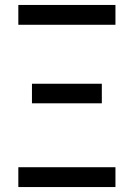

<svg xmlns="http://www.w3.org/2000/svg" viewBox="-20 -755 540 775"><path d="M54 -655V-735H446V-655ZM109 -338V-417H391V-338ZM54 0V-80H446V0Z"/></svg>

Font: Iosevka Custom Medium
Style: Regular
Weight: 500
Monospace: yes
Designer: Belleve Invis
Foundry: Belleve Invis
Version: Version 32.5.0; ttfautohint (v1.8.4)